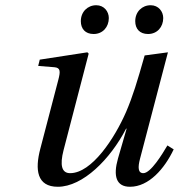

<svg xmlns="http://www.w3.org/2000/svg" viewBox="-20 -702 684 734"><path d="M497 -621C497 -592 514 -572 546 -572C581 -572 604 -599 604 -633C604 -658 586 -682 556 -682C523 -682 497 -657 497 -621ZM289 -621C289 -592 306 -572 338 -572C373 -572 396 -599 396 -633C396 -658 378 -682 348 -682C315 -682 289 -657 289 -621ZM126 -450 188 -445C212 -443 211 -428 203 -397L134 -133C113 -53 121 12 201 12C297 12 402 -94 462 -210H464L431 -96C412 -29 424 12 477 12C549 12 609 -57 644 -131L620 -146C600 -112 556 -40 528 -40C507 -40 507 -63 515 -94L622 -502L533 -490C504 -388 488 -335 462 -274C418 -173 331 -40 248 -40C216 -40 208 -70 223 -128L319 -497L314 -502L132 -474Z"/></svg>

Font: Heuristica
Style: Italic
Weight: 400
Italic angle: -13°
Version: Version 1.0.1